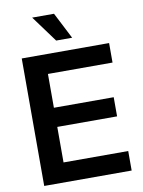

<svg xmlns="http://www.w3.org/2000/svg" viewBox="-100 -1011 801 1079"><g transform="rotate(-10 300.0 -471.5)"><path d="M63 0V-727.5H561.5V-616.2H192.9V-423.3H534.2V-314H192.9V-111.3H562V0ZM271 -793 160.6 -943.4H285.2L362.3 -793Z"/></g></svg>

Font: Inter 28pt SemiBold
Style: Regular
Weight: 600
Designer: Rasmus Andersson
Foundry: rsms
Version: Version 4.001;git-66647c0bb